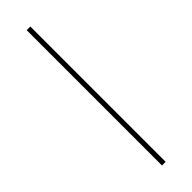

<svg xmlns="http://www.w3.org/2000/svg" viewBox="-213 -592 593 593"><g transform="rotate(-45 84.0 -295.5)"><path d="M76 0V-591H92V0Z"/></g></svg>

Font: Alumni Sans Pinstripe
Style: Regular
Weight: 400
Designer: Robert E. Leuschke
Foundry: Robert E. Leuschke
Version: Version 1.010; ttfautohint (v1.8.4.7-5d5b)